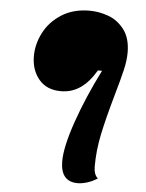

<svg xmlns="http://www.w3.org/2000/svg" viewBox="-57 -780 703 924"><g transform="rotate(5 294.5 -318.0)"><path d="M270 -1Q270 -70 312.5 -193Q355 -316 423 -451H403Q369 -393 327.5 -364.5Q286 -336 234 -336Q165 -336 127.5 -381Q90 -426 90 -493Q90 -551 118.5 -606.5Q147 -662 203.5 -698Q260 -734 339 -734Q384 -734 429.5 -717.5Q475 -701 506.5 -659.5Q538 -618 538 -548Q538 -511 527 -464Q516 -417 493 -337Q461 -224 444.5 -145.5Q428 -67 428 10Q428 50 448 67Q425 82 399.5 90Q374 98 353 98Q270 98 270 -1Z"/></g></svg>

Font: Lemonada
Style: Regular
Weight: 400
Designer: Mohamed Gaber (Arabic) Eduardo Tunni (Latin)
Foundry: Kief Type Foundry
Version: Version 3.006